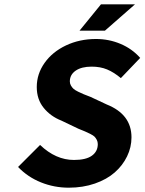

<svg xmlns="http://www.w3.org/2000/svg" viewBox="-20 -850 664 882"><path d="M345.2 -709 443.8 -830.1H600.1L461.9 -709ZM295.9 12.2Q229 12.2 168.2 -12.2Q107.4 -36.6 63 -83L164.1 -184.1Q236.3 -115.2 319.8 -115.2Q375 -115.2 402.1 -134.8Q429.2 -154.3 429.2 -188Q429.2 -198.7 424.6 -207.5Q419.9 -216.3 414.6 -221.9Q409.2 -227.5 394.3 -235.1Q379.4 -242.7 370.8 -246.1Q362.3 -249.5 339.8 -258.8L262.2 -295.9Q212.4 -315.4 180.7 -354.5Q148.9 -393.6 148.9 -450.2Q148.9 -510.3 184.8 -561Q220.7 -611.8 283.2 -641.4Q345.7 -670.9 420.9 -670.9Q480.5 -670.9 533.7 -648.4Q586.9 -626 624 -584L535.2 -491.2Q502.9 -518.1 471.9 -531Q440.9 -543.9 400.9 -543.9Q354.5 -543.9 327.6 -525.4Q300.8 -506.8 300.8 -476.1Q300.8 -465.8 305.9 -457Q311 -448.2 317.6 -442.1Q324.2 -436 339.1 -428.7Q354 -421.4 364.3 -417.2Q374.5 -413.1 396 -404.8L470.2 -370.1Q584 -324.7 584 -219.2Q584 -173.3 563.7 -131.6Q543.5 -89.8 507.1 -57.9Q470.7 -25.9 415.8 -6.8Q360.8 12.2 295.9 12.2Z"/></svg>

Font: Office Code Pro D Bold Italic
Style: Regular
Weight: 700
Italic angle: -9°
Designer: Nathan Rutzky & Paul D. Hunt
Foundry: Adobe Systems Incorporated
Version: Version 1.004;PS 001.004;hotconv 1.0.70;makeotf.lib2.5.58329